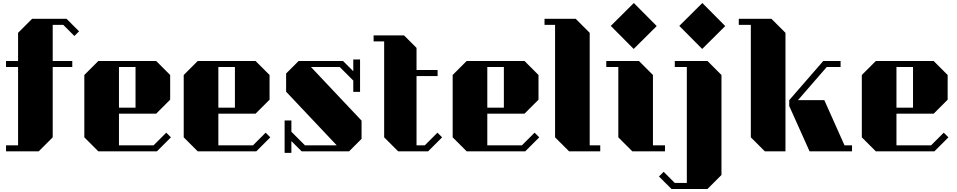

<svg xmlns="http://www.w3.org/2000/svg" viewBox="-20 -1005 6353 1275"><path d="M330 -840V-600H460V-560H330V-93L237 0H20V-40H100V-560H20V-600H100V-787L193 -880H422L505 -797L474 -766L400 -840Z M633 0H1022L1115 -93L1084 -124L1000 -40H770V-250H1017L1110 -343V-507L1017 -600H633L540 -507V-93ZM770 -560H880V-290H770Z M1293 0H1682L1775 -93L1744 -124L1660 -40H1430V-250H1677L1770 -343V-507L1677 -600H1293L1200 -507V-93ZM1430 -560H1540V-290H1430Z M1915 10V-68L1983 0H2298L2381 -83V-204L2045 -560H2236L2326 -470V-395H2371V-610H2326V-532L2258 -600H1963L1880 -517V-396L2216 -40H2005L1915 -130V-205H1870V10Z M2916 -93 2823 0H2624L2531 -93V-730H2461V-770H2663L2746 -687V-540H2886V-500H2746V-40H2801L2885 -124Z M3079 0H3468L3561 -93L3530 -124L3446 -40H3216V-250H3463L3556 -343V-507L3463 -600H3079L2986 -507V-93ZM3216 -560H3326V-290H3216Z M3966 -40V0H3759L3666 -93V-840H3596V-880H3803L3896 -787V-40Z M4188 -680 4036 -833 4189 -985 4341 -832ZM4396 -40V0H4179L4086 -93V-560H4006V-600H4223L4316 -507V-40Z M4643 -680 4491 -833 4644 -985 4796 -832ZM4678 -600 4771 -507V157L4678 250H4439L4356 167L4387 136L4461 210H4541V-560H4461V-600Z M5103 -880 5196 -787V0H5059L4966 -93V-840H4886V-880ZM5638 -40V0H5356L5221 -301V-340L5447 -600H5562V-560H5470L5279 -340H5454L5588 -40Z M5796 0H6185L6278 -93L6247 -124L6163 -40H5933V-250H6180L6273 -343V-507L6180 -600H5796L5703 -507V-93ZM5933 -560H6043V-290H5933Z"/></svg>

Font: Kumar One
Style: Regular
Weight: 400
Designer: Parimal Parmar
Foundry: Indian Type Foundry
Version: Version 1.001;PS 1.001;hotconv 1.0.88;makeotf.lib2.5.647800